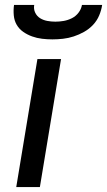

<svg xmlns="http://www.w3.org/2000/svg" viewBox="-20 -760 435 780"><path d="M46 0 132 -520H228L142 0ZM193 -600Q172 -600 151 -602.5Q130 -605 110.5 -612Q91 -619 74.5 -630.5Q58 -642 48 -659Q38 -676 36 -697.5Q34 -719 37 -740H119Q116 -723 123 -708.5Q130 -694 143 -686Q156 -678 172 -675Q188 -672 205 -672Q222 -672 239 -675Q256 -678 272 -686Q288 -694 299 -708.5Q310 -723 313 -740H395Q392 -719 383 -697.5Q374 -676 358 -659Q342 -642 321.5 -630.5Q301 -619 279.5 -612Q258 -605 236 -602.5Q214 -600 193 -600Z"/></svg>

Font: Iosevka Aile Medium
Style: Italic
Weight: 500
Italic angle: -9°
Designer: Belleve Invis
Foundry: Belleve Invis
Version: Version 31.1.0; ttfautohint (v1.8.4)